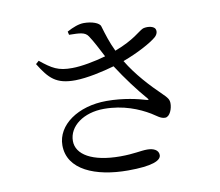

<svg xmlns="http://www.w3.org/2000/svg" viewBox="-86 -877 1172 1021"><g transform="rotate(-10 500.0 -366.5)"><path d="M341 -725C398 -724 427 -724 444 -698C465 -667 487 -623 510 -579C451 -562 377 -548 328 -548C252 -547 220 -567 158 -617L141 -602C193 -518 229 -480 333 -481C398 -482 482 -501 545 -519C592 -446 646 -374 693 -320C701 -311 699 -310 688 -312C645 -325 568 -344 476 -344C321 -344 204 -261 204 -152C204 -19 351 40 525 40C656 40 705 18 705 -12C705 -39 678 -52 644 -52C608 -52 572 -41 498 -41C346 -41 263 -92 263 -165C263 -245 345 -305 455 -305C560 -305 642 -270 699 -236C728 -218 744 -202 768 -202C794 -202 810 -245 809 -275C808 -294 800 -305 776 -328C716 -386 650 -457 602 -537C683 -567 757 -607 787 -633C803 -647 807 -667 797 -680C784 -694 754 -696 734 -690C707 -678 677 -640 569 -599C545 -649 532 -692 518 -739C513 -759 472 -773 429 -773C402 -773 370 -761 337 -743Z"/></g></svg>

Font: Source Han Serif JP Medium
Style: Regular
Weight: 500
Designer: Ryoko NISHIZUKA 西塚涼子 (kana & ideographs); Frank Grießhammer (Latin, Greek & Cyrillic); Wenlong ZHANG 张文龙 (bopomofo); San
Foundry: Adobe Systems Incorporated
Version: Version 1.001;PS 1.001;hotconv 16.6.54;makeotf.lib2.5.65590